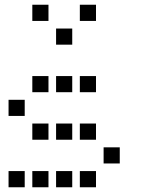

<svg xmlns="http://www.w3.org/2000/svg" viewBox="-20 -804 640 808"><path d="M117 -784Q116 -784 116 -784Q116 -784 116 -783V-717Q116 -716 116 -716Q116 -716 117 -716H183Q184 -716 184 -716Q184 -716 184 -717V-783Q184 -784 184 -784Q184 -784 183 -784ZM317 -784Q316 -784 316 -784Q316 -784 316 -783V-717Q316 -716 316 -716Q316 -716 317 -716H383Q384 -716 384 -716Q384 -716 384 -717V-783Q384 -784 384 -784Q384 -784 383 -784ZM217 -684Q216 -684 216 -684Q216 -684 216 -683V-617Q216 -616 216 -616Q216 -616 217 -616H283Q284 -616 284 -616Q284 -616 284 -617V-683Q284 -684 284 -684Q284 -684 283 -684ZM117 -484Q116 -484 116 -484Q116 -484 116 -483V-417Q116 -416 116 -416Q116 -416 117 -416H183Q184 -416 184 -416Q184 -416 184 -417V-483Q184 -484 184 -484Q184 -484 183 -484ZM217 -484Q216 -484 216 -484Q216 -484 216 -483V-417Q216 -416 216 -416Q216 -416 217 -416H283Q284 -416 284 -416Q284 -416 284 -417V-483Q284 -484 284 -484Q284 -484 283 -484ZM317 -484Q316 -484 316 -484Q316 -484 316 -483V-417Q316 -416 316 -416Q316 -416 317 -416H383Q384 -416 384 -416Q384 -416 384 -417V-483Q384 -484 384 -484Q384 -484 383 -484ZM17 -384Q16 -384 16 -384Q16 -384 16 -383V-317Q16 -316 16 -316Q16 -316 17 -316H83Q84 -316 84 -316Q84 -316 84 -317V-383Q84 -384 84 -384Q84 -384 83 -384ZM117 -284Q116 -284 116 -284Q116 -284 116 -283V-217Q116 -216 116 -216Q116 -216 117 -216H183Q184 -216 184 -216Q184 -216 184 -217V-283Q184 -284 184 -284Q184 -284 183 -284ZM217 -284Q216 -284 216 -284Q216 -284 216 -283V-217Q216 -216 216 -216Q216 -216 217 -216H283Q284 -216 284 -216Q284 -216 284 -217V-283Q284 -284 284 -284Q284 -284 283 -284ZM317 -284Q316 -284 316 -284Q316 -284 316 -283V-217Q316 -216 316 -216Q316 -216 317 -216H383Q384 -216 384 -216Q384 -216 384 -217V-283Q384 -284 384 -284Q384 -284 383 -284ZM417 -184Q416 -184 416 -184Q416 -184 416 -183V-117Q416 -116 416 -116Q416 -116 417 -116H483Q484 -116 484 -116Q484 -116 484 -117V-183Q484 -184 484 -184Q484 -184 483 -184ZM17 -84Q16 -84 16 -84Q16 -84 16 -83V-17Q16 -16 16 -16Q16 -16 17 -16H83Q84 -16 84 -16Q84 -16 84 -17V-83Q84 -84 84 -84Q84 -84 83 -84ZM117 -84Q116 -84 116 -84Q116 -84 116 -83V-17Q116 -16 116 -16Q116 -16 117 -16H183Q184 -16 184 -16Q184 -16 184 -17V-83Q184 -84 184 -84Q184 -84 183 -84ZM217 -84Q216 -84 216 -84Q216 -84 216 -83V-17Q216 -16 216 -16Q216 -16 217 -16H283Q284 -16 284 -16Q284 -16 284 -17V-83Q284 -84 284 -84Q284 -84 283 -84ZM317 -84Q316 -84 316 -84Q316 -84 316 -83V-17Q316 -16 316 -16Q316 -16 317 -16H383Q384 -16 384 -16Q384 -16 384 -17V-83Q384 -84 384 -84Q384 -84 383 -84Z"/></svg>

Font: Doto SemiBold
Style: Regular
Weight: 600
Monospace: yes
Version: Version 1.000